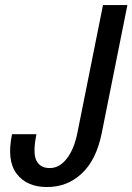

<svg xmlns="http://www.w3.org/2000/svg" viewBox="-20 -731 525 761"><path d="M166 10.3Q85.9 10.3 45.9 -42.5Q5.9 -95.2 27.8 -199.2H124.5Q109.4 -125.5 124 -95.2Q138.7 -64.9 176.8 -64.9Q214.8 -64.5 244.1 -101.6Q273.4 -138.7 286.6 -203.6L388.2 -710.9H484.9L383.3 -203.6Q361.8 -96.7 303.7 -43Q246.1 10.7 166 10.3Z"/></svg>

Font: RobotoCondensed-Italic
Style: Italic
Weight: 400
Designer: Google
Version: Version 1.200311; 2013